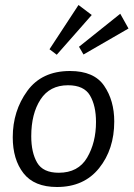

<svg xmlns="http://www.w3.org/2000/svg" viewBox="-20 -738 534 768"><path d="M347 -678 207 -519 178 -541 294 -718ZM494 -624 314 -520 296 -551 461 -683ZM31 -189Q31 -294 89 -374Q147 -454 260 -454Q356 -454 396.5 -395Q437 -336 437 -252Q437 -141 376.5 -65.5Q316 10 208 10Q117 10 74 -45Q31 -100 31 -189ZM105 -193Q105 -128 128.5 -87.5Q152 -47 215 -47Q293 -47 328.5 -107.5Q364 -168 364 -250Q364 -315 340 -356Q316 -397 252 -397Q179 -397 142 -340Q105 -283 105 -193Z"/></svg>

Font: Zilla Slab
Style: Italic
Weight: 400
Italic angle: -6°
Designer: Typotheque.com
Foundry: Typotheque type foundry
Version: Version 1.1; 2017; ttfautohint (v1.6)